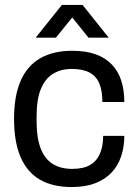

<svg xmlns="http://www.w3.org/2000/svg" viewBox="-20 -743 559 775"><path d="M269.3 12Q193.3 12 141.5 -17.7Q89.8 -47.5 63.2 -108.7Q36.7 -169.9 36.7 -263Q36.7 -355.7 63.3 -416.7Q89.9 -477.6 142.3 -507.8Q194.7 -538 271.6 -538Q326 -538 365.4 -524.1Q404.8 -510.2 430.8 -483.2Q456.9 -456.2 469.3 -417.9Q481.8 -379.6 481.8 -331.3H393.2Q393.2 -377.5 380.6 -406.8Q368 -436.1 340.9 -450.4Q313.8 -464.7 269.6 -464.7Q226.3 -464.7 194.3 -445.3Q162.4 -425.8 145 -383.9Q127.7 -342.1 127.7 -273.1V-252.3Q127.7 -186.7 144.1 -144.1Q160.5 -101.5 192.6 -81.4Q224.6 -61.3 271.4 -61.3Q316.4 -61.3 343.5 -77Q370.6 -92.7 383.5 -123Q396.4 -153.3 396.4 -194.7H481.8Q481.8 -150.8 469.3 -112.9Q456.9 -75.1 430.9 -47.1Q404.8 -19.2 364.7 -3.6Q324.6 12 269.3 12ZM124.1 -591 229.7 -723H313.4L418.8 -591H337.2L249.5 -700.1L293.5 -699.6L205.8 -591Z"/></svg>

Font: Archivo SemiBold
Style: Regular
Weight: 600
Designer: Hector Gatti
Foundry: Omnibus-Type
Version: Version 2.001